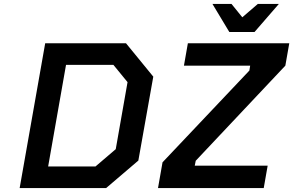

<svg xmlns="http://www.w3.org/2000/svg" viewBox="-20 -957 1492 977"><path d="M1147 -794 1061 -937H1158L1213 -869L1292 -937H1399L1275 -794ZM520 0H80L210 -737H621L760 -567L684 -140ZM784 0 807 -131 1249 -598 1253 -623H916L936 -737H1452L1432 -623L976 -139L971 -114H1342L1322 0ZM225 -110H466L569 -198L629 -539L557 -627H316Z"/></svg>

Font: Tomorrow Medium
Style: Italic
Weight: 500
Italic angle: -10°
Designer: Tony de Marco, Monica Rizzolli
Foundry: Just in Type
Version: Version 2.002